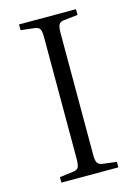

<svg xmlns="http://www.w3.org/2000/svg" viewBox="-110 -775 600 837"><g transform="rotate(-15 189.5 -357.0)"><path d="M61 0V-24.9L121.1 -32.2Q139.6 -34.2 145.8 -44.4Q151.9 -54.7 151.9 -82V-633.8Q151.9 -660.2 145.3 -669.9Q138.7 -679.7 119.1 -681.2L61 -688V-713.9H317.9V-688L256.8 -681.2Q238.8 -679.7 232.4 -669.2Q226.1 -658.7 226.1 -630.9V-79.1Q226.1 -54.2 232.9 -44.2Q239.7 -34.2 258.8 -32.2L317.9 -24.9V0Z"/></g></svg>

Font: Literata Light
Style: Regular
Weight: 300
Designer: Latin by Veronika Burian and Jose Scaglione. Greek by Irene Vlachou. Cyrillic by Vera Evstafieva.
Foundry: TypeTogether
Version: Version 3.021